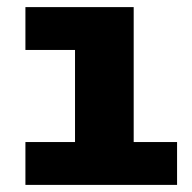

<svg xmlns="http://www.w3.org/2000/svg" viewBox="-20 -520 540 540"><path d="M51.5 0V-120.5H191V-379.5H51.5V-500H356V-120.5H478V0Z"/></svg>

Font: Trispace
Style: Bold
Weight: 700
Designer: Tyler Finck
Foundry: Etcetera Type Company
Version: Version 1.210; ttfautohint (v1.8.3)